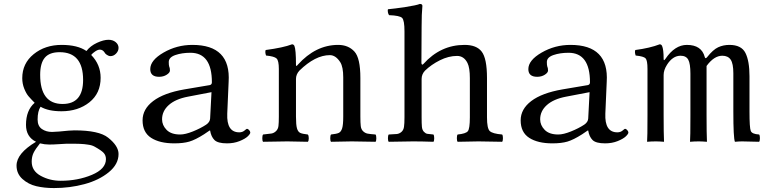

<svg xmlns="http://www.w3.org/2000/svg" viewBox="-20 -718 3880 975"><path d="M402 -312Q402 -453 283 -453Q231 -453 207.5 -425Q184 -397 184 -338Q184 -190 298 -190Q402 -190 402 -312ZM183 10Q159 40 150 59Q141 78 141 103Q141 150 187 175Q233 200 288 200Q375 200 446.5 170Q518 140 518 90Q518 71 506.5 58.5Q495 46 461 27Q454 23 446 20.5Q438 18 427 16.5Q416 15 408 14Q400 13 386 12.5Q372 12 364.5 12Q357 12 339.5 12Q322 12 315 12Q309 12 280 14Q251 16 230 16Q207 16 183 10ZM541 -433Q532 -433 522.5 -439.5Q513 -446 510 -453Q501 -466 487 -466Q477 -466 463.5 -457Q450 -448 443 -439Q491 -390 491 -323Q491 -244 434 -198.5Q377 -153 292 -153Q225 -153 186 -176Q171 -154 171 -111Q171 -78 192.5 -63Q214 -48 244 -48L280 -50Q336 -56 358 -56Q483 -56 529 -19Q582 23 582 64Q582 116 532.5 156.5Q483 197 409 217Q335 237 254 237Q205 237 164.5 227.5Q124 218 94 191Q64 164 64 123Q64 61 163 2Q112 -23 112 -84Q112 -158 156 -196Q137 -215 125 -229Q113 -243 103 -268Q93 -293 93 -321Q93 -396 151 -443Q209 -490 293 -490Q374 -490 419 -459Q439 -485 472.5 -500.5Q506 -516 531 -516Q553 -516 567.5 -504Q582 -492 582 -475Q582 -459 569.5 -446Q557 -433 541 -433Z M1054 -250 934 -227Q871 -215 837 -184.5Q803 -154 803 -112Q803 -82 826 -58.5Q849 -35 895 -35Q921 -35 959.5 -50.5Q998 -66 1027 -85Q1046 -98 1047 -116ZM1047 -55H1044L1016 -36Q972 -8 941.5 1Q911 10 865 10Q791 10 747.5 -18Q704 -46 704 -107Q704 -164 758 -205Q812 -246 916 -264L1046 -286Q1056 -289 1056 -300Q1056 -450 947 -450Q904 -450 870.5 -438.5Q837 -427 837 -403Q837 -387 839 -381Q843 -373 843 -360Q843 -349 826.5 -338.5Q810 -328 788 -328Q743 -328 743 -367Q743 -412 810.5 -451Q878 -490 957 -490Q1153 -490 1141 -302L1134 -141Q1130 -46 1195 -46Q1211 -46 1221.5 -55Q1232 -64 1234 -64Q1239 -64 1245 -57.5Q1251 -51 1251 -45Q1251 -38 1238 -25.5Q1225 -13 1196.5 -1.5Q1168 10 1133 10Q1086 10 1069 -7Q1052 -24 1047 -55Z M1492 -389Q1583 -490 1697 -490Q1749 -490 1780 -456Q1810 -423 1810 -322V-126Q1810 -94 1812 -77.5Q1814 -61 1824 -51.5Q1834 -42 1846.5 -39.5Q1859 -37 1887 -35Q1891 -30 1891 -16Q1891 -2 1887 2Q1801 0 1766 0Q1745 0 1661 2Q1657 -2 1657 -16Q1657 -30 1661 -35Q1690 -38 1701 -43.5Q1712 -49 1717.5 -66.5Q1723 -84 1723 -126V-325Q1723 -378 1708 -402Q1685 -438 1655 -438Q1581 -438 1500 -359Q1483 -340 1483 -317V-126Q1483 -84 1488 -66.5Q1493 -49 1504 -43.5Q1515 -38 1543 -35Q1548 -30 1548 -16Q1548 -2 1543 2Q1459 0 1439 0Q1398 0 1316 2Q1312 -2 1312 -16Q1312 -30 1316 -35Q1346 -38 1358.5 -40Q1371 -42 1381.5 -52Q1392 -62 1394 -78Q1396 -94 1396 -126V-368Q1396 -410 1384.5 -421Q1373 -432 1331 -436Q1325 -453 1329 -464Q1419 -476 1463 -493Q1471 -493 1475 -485Q1483 -467 1483 -389Q1483 -377 1492 -389Z M2121 -317V-122Q2121 -90 2122.5 -74Q2124 -58 2132.5 -49Q2141 -40 2149.5 -38.5Q2158 -37 2181 -35Q2185 -30 2185 -16Q2185 -2 2181 2Q2121 0 2078 0Q2032 0 1954 2Q1950 -2 1950 -16Q1950 -30 1954 -35Q1983 -36 1995.5 -37.5Q2008 -39 2018.5 -48Q2029 -57 2031.5 -73.5Q2034 -90 2034 -122V-559Q2034 -615 2022 -627Q2010 -639 1956 -641Q1952 -645 1950 -655Q1948 -665 1950 -671Q1984 -674 2039.5 -682.5Q2095 -691 2112 -698Q2125 -698 2125 -688Q2121 -648 2121 -583L2120 -400Q2120 -394 2122 -391.5Q2124 -389 2126 -390Q2128 -391 2130 -393Q2217 -490 2339 -490Q2400 -490 2426 -456Q2453 -421 2453 -322V-122Q2453 -66 2467 -52.5Q2481 -39 2530 -35Q2534 -30 2534 -16.5Q2534 -3 2530 2Q2444 0 2410 0Q2375 0 2304 2Q2300 -2 2300 -16.5Q2300 -31 2304 -35Q2345 -39 2355.5 -51.5Q2366 -64 2366 -122V-321Q2366 -374 2354 -398Q2336 -434 2301 -434Q2258 -434 2214 -412Q2170 -390 2138 -359Q2121 -341 2121 -317Z M2974 -250 2854 -227Q2791 -215 2757 -184.5Q2723 -154 2723 -112Q2723 -82 2746 -58.5Q2769 -35 2815 -35Q2841 -35 2879.5 -50.5Q2918 -66 2947 -85Q2966 -98 2967 -116ZM2967 -55H2964L2936 -36Q2892 -8 2861.5 1Q2831 10 2785 10Q2711 10 2667.5 -18Q2624 -46 2624 -107Q2624 -164 2678 -205Q2732 -246 2836 -264L2966 -286Q2976 -289 2976 -300Q2976 -450 2867 -450Q2824 -450 2790.5 -438.5Q2757 -427 2757 -403Q2757 -387 2759 -381Q2763 -373 2763 -360Q2763 -349 2746.5 -338.5Q2730 -328 2708 -328Q2663 -328 2663 -367Q2663 -412 2730.5 -451Q2798 -490 2877 -490Q3073 -490 3061 -302L3054 -141Q3050 -46 3115 -46Q3131 -46 3141.5 -55Q3152 -64 3154 -64Q3159 -64 3165 -57.5Q3171 -51 3171 -45Q3171 -38 3158 -25.5Q3145 -13 3116.5 -1.5Q3088 10 3053 10Q3006 10 2989 -7Q2972 -24 2967 -55Z M3350 -132Q3350 -41 3352 2Q3327 0 3311 0Q3287 0 3266 2Q3268 -17 3268 -132V-368Q3268 -411 3258.5 -421.5Q3249 -432 3208 -436Q3202 -453 3206 -464Q3281 -474 3330 -493Q3338 -493 3342 -485Q3350 -467 3350 -419Q3350 -406 3359 -419Q3407 -490 3468 -490Q3543 -490 3559 -428Q3562 -417 3571 -428Q3601 -466 3627 -478Q3653 -490 3684 -490Q3745 -490 3765.5 -449Q3786 -408 3786 -331V-152Q3786 -69 3792.5 -53Q3799 -37 3835 -35Q3839 -30 3839 -16.5Q3839 -3 3835 2Q3749 0 3748 0Q3734 0 3712 2Q3704 -17 3704 -152V-346Q3704 -395 3690.5 -415Q3677 -435 3648 -435Q3606 -435 3568 -383V-132Q3568 -41 3570 2Q3545 0 3529 0Q3505 0 3484 2Q3486 -17 3486 -132V-344Q3486 -395 3475 -415Q3464 -435 3436 -435Q3396 -435 3367 -389Q3350 -362 3350 -337Z"/></svg>

Font: Linux Libertine Mono O
Style: Mono
Weight: 400
Designer: Philipp H. Poll
Foundry: Philipp H. Poll
Version: Version 5.1.7